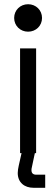

<svg xmlns="http://www.w3.org/2000/svg" viewBox="-20 -725 266 909"><path d="M113 -575C150 -575 179 -603 179 -640C179 -677 150 -705 113 -705C76 -705 47 -677 47 -640C47 -603 76 -575 113 -575ZM151 102C137 102 129 95 129 81C129 77 129 73 131 66L145 0H151V-496H75V0H82L69 58C66 72 64 83 64 94C64 140 97 164 138 164H194V102Z"/></svg>

Font: Space Text
Style: Regular
Weight: 400
Designer: Florian Karsten (Space Text), Colophon Foundry (Space Mono)
Foundry: Florian Karsten
Version: Version 1.003;PS 001.003;hotconv 1.0.88;makeotf.lib2.5.64775